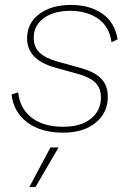

<svg xmlns="http://www.w3.org/2000/svg" viewBox="-20 -529 533 780"><path d="M27 -145 54 -154Q60 -89 108 -51.5Q156 -14 237 -14Q309 -14 349.5 -47Q390 -80 390 -133Q390 -169 369.5 -191Q349 -213 303 -227L202 -255Q90 -287 90 -373Q90 -435 139.5 -472Q189 -509 268 -509Q344 -509 395 -474Q446 -439 458 -369L433 -358Q424 -422 378 -453.5Q332 -485 265 -485Q198 -485 157.5 -455Q117 -425 117 -376Q117 -338 140.5 -315.5Q164 -293 210 -280L314 -251Q368 -235 393 -207.5Q418 -180 418 -136Q418 -71 368.5 -30.5Q319 10 237 10Q146 10 90.5 -32Q35 -74 27 -145ZM218 70 124 231H99L185 70Z"/></svg>

Font: Elaine Sans ExtraLight
Style: Italic
Weight: 275
Italic angle: -13°
Designer: Wei Huang
Foundry: Wei Huang
Version: Version 2.001;December 24, 2019;FontCreator 12.0.0.2547 64-b